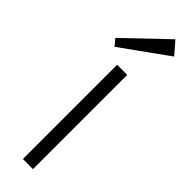

<svg xmlns="http://www.w3.org/2000/svg" viewBox="-269 -779 778 778"><g transform="rotate(45 120.0 -390.0)"><path d="M149 -540V0H91V-540ZM231 -727 32 -584 9 -612 185 -780Z"/></g></svg>

Font: Pathway Extreme 8pt Thin 12pt Thin
Style: Regular
Weight: 250
Version: Version 1.001;gftools[0.9.26]